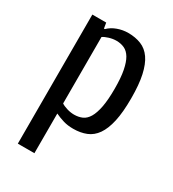

<svg xmlns="http://www.w3.org/2000/svg" viewBox="-174 -606 812 902"><g transform="rotate(30 232.5 -155.0)"><path d="M64.9 200.2V-500H140.1L145 -470.2H149.9Q168.9 -489.3 197 -499.5Q225.1 -509.8 254.9 -509.8Q293.9 -509.8 325 -497.3Q356 -484.9 377 -454.8Q397.9 -424.8 408.9 -375Q419.9 -325.2 419.9 -250Q419.9 -174.8 408.9 -125Q397.9 -75.2 377 -45.2Q356 -15.1 325 -2.7Q293.9 9.8 254.9 9.8Q225.1 9.8 201.7 2.9Q178.2 -3.9 154.8 -15.1V200.2ZM154.8 -69.8Q166 -62 186 -55.9Q206.1 -49.8 225.1 -49.8Q249 -49.8 268.6 -58.3Q288.1 -66.9 301.5 -89.4Q314.9 -111.8 322.5 -150.9Q330.1 -189.9 330.1 -250Q330.1 -310.1 322.5 -348.6Q314.9 -387.2 301.5 -409.7Q288.1 -432.1 268.6 -441.2Q249 -450.2 225.1 -450.2Q206.1 -450.2 186 -444.1Q166 -438 154.8 -430.2Z"/></g></svg>

Font: 
Style: .
Weight: 400
Designer: Jovanny Lemonad
Foundry: Jovanny Lemonad
Version: Version 1.002